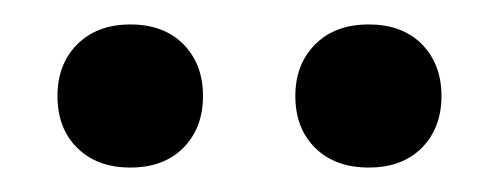

<svg xmlns="http://www.w3.org/2000/svg" viewBox="-20 -670 407 157"><path d="M86.5 -533Q59.5 -533 43.2 -549Q27 -565 27 -591.5Q27 -617.5 43.2 -633.8Q59.5 -650 86.5 -650Q114 -650 130 -633.8Q146 -617.5 146 -591.5Q146 -565.5 130 -549.2Q114 -533 86.5 -533ZM281.5 -533Q254 -533 237.8 -549Q221.5 -565 221.5 -591.5Q221.5 -617.5 237.8 -633.8Q254 -650 281.5 -650Q309 -650 325 -633.8Q341 -617.5 341 -591.5Q341 -565.5 325 -549.2Q309 -533 281.5 -533Z"/></svg>

Font: Fraunces 9pt S050
Style: Regular
Weight: 400
Version: Version 1.000; ttfautohint (v1.8.3)